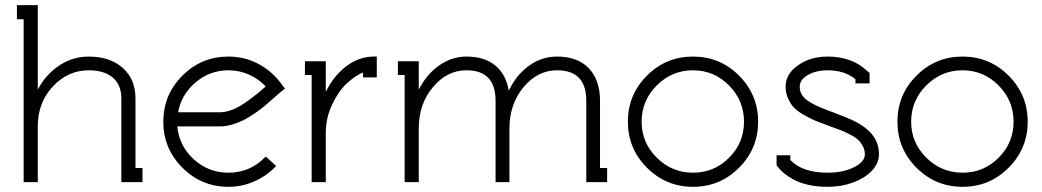

<svg xmlns="http://www.w3.org/2000/svg" viewBox="-20 -699 3999 737"><path d="M526.9 0H445.8V-320.8Q445.8 -373.5 412.6 -401.4Q379.4 -429.2 320.8 -429.2Q241.2 -429.2 183.1 -367.4Q125 -305.7 125 -213.9V0H70.8V-625H44.9V-679.2H125V-356.9H126Q157.2 -414.6 208.5 -448.2Q259.8 -481.9 320.8 -481.9Q401.4 -481.9 450.7 -438.7Q500 -395.5 500 -320.8V-54.2H526.9Z M824.7 -268.1Q846.2 -268.1 870.6 -277.3Q895 -286.6 920.2 -304.2Q945.3 -321.8 961.9 -335Q978.5 -348.1 1000 -367.2Q972.2 -396.5 935.3 -412.8Q898.4 -429.2 856.9 -429.2Q786.1 -429.2 731.2 -383.1Q676.3 -336.9 663.6 -268.1ZM660.6 -213.9Q667.5 -138.7 723.9 -87.4Q780.3 -36.1 856.9 -36.1Q941.4 -36.1 1000 -98.1L1040 -62Q1004.9 -24.4 957.3 -3.2Q909.7 18.1 856.9 18.1Q753.4 18.1 680.2 -55.2Q606.9 -128.4 606.9 -231.9Q606.9 -335.4 680.2 -408.7Q753.4 -481.9 856.9 -481.9Q918 -481.9 970.7 -454.3Q1023.4 -426.8 1058.6 -378.9L1073.7 -358.9L1053.7 -342.8Q1048.8 -338.9 1029.1 -321.3Q1009.3 -303.7 996.3 -292.7Q983.4 -281.7 959.7 -265.1Q936 -248.5 916.7 -238.8Q897.5 -229 872.6 -221.4Q847.7 -213.9 824.7 -213.9Z M1176.3 -411.1H1150.4V-463.9H1230.5V-348.1H1231.4Q1261.7 -409.2 1310.3 -445.6Q1358.9 -481.9 1415.5 -481.9H1426.3V-401.9H1373.5V-420.9Q1340.3 -406.7 1308.8 -376.5Q1277.3 -346.2 1253.9 -295.7Q1230.5 -245.1 1230.5 -188V0H1176.3Z M1882.3 -312Q1882.3 -429.2 1770.5 -429.2Q1695.8 -429.2 1641.6 -364.3Q1587.4 -299.3 1587.4 -206.1V0H1533.2V-411.1H1507.3V-463.9H1587.4V-356.9H1588.4Q1618.2 -414.6 1666.3 -448.2Q1714.4 -481.9 1770.5 -481.9Q1839.4 -481.9 1880.9 -447.8Q1922.4 -413.6 1932.6 -352.1H1933.6Q1962.4 -412.1 2011 -447Q2059.6 -481.9 2118.2 -481.9Q2197.3 -481.9 2240.2 -436.8Q2283.2 -391.6 2283.2 -312V-54.2H2310.5V0H2230.5V-312Q2230.5 -429.2 2118.2 -429.2Q2043.5 -429.2 1989.5 -364.3Q1935.5 -299.3 1935.5 -206.1V0H1882.3Z M2442.9 -231.9Q2442.9 -151.4 2501 -93.8Q2559.1 -36.1 2640.1 -36.1Q2721.2 -36.1 2778.6 -93.5Q2835.9 -150.9 2835.9 -231.9Q2835.9 -313 2778.3 -371.1Q2720.7 -429.2 2640.1 -429.2Q2559.1 -429.2 2501 -371.1Q2442.9 -313 2442.9 -231.9ZM2463.4 -408.7Q2536.6 -481.9 2640.1 -481.9Q2743.7 -481.9 2816.9 -408.7Q2890.1 -335.4 2890.1 -231.9Q2890.1 -128.4 2816.9 -55.2Q2743.7 18.1 2640.1 18.1Q2536.6 18.1 2463.4 -55.2Q2390.1 -128.4 2390.1 -231.9Q2390.1 -335.4 2463.4 -408.7Z M3156.7 -275.9Q3232.9 -247.1 3251 -238.3Q3328.1 -202.1 3346.7 -149.4Q3354 -129.9 3354 -106.9Q3354 -73.2 3327.4 -44.4Q3300.8 -15.6 3255.4 1.2Q3210 18.1 3156.7 18.1Q3116.7 18.1 3082.8 10.5Q3048.8 2.9 3026.1 -9.8Q3003.4 -22.5 2989.5 -33.9Q2975.6 -45.4 2965.8 -58.1L2960.9 -64.9V-103H3013.7V-85Q3060.1 -36.1 3156.7 -36.1Q3215.8 -36.1 3257.8 -56.9Q3299.8 -77.6 3299.8 -106.9Q3299.8 -124 3291.7 -138.7Q3283.7 -153.3 3273.2 -163.1Q3262.7 -172.9 3241.7 -183.3Q3220.7 -193.8 3205.8 -199.7Q3190.9 -205.6 3163.6 -215.3Q3162.1 -215.8 3161.1 -216.1Q3160.2 -216.3 3158.9 -216.8Q3157.7 -217.3 3156.7 -217.8Q3127 -228.5 3108.9 -236.1Q3090.8 -243.7 3066.7 -257.3Q3042.5 -271 3028.8 -284.9Q3015.1 -298.8 3005.4 -320.1Q2995.6 -341.3 2995.6 -366.2V-367.2Q2995.6 -414.6 3043 -448.2Q3090.3 -481.9 3156.7 -481.9Q3251 -481.9 3309.6 -425.8L3317.9 -418.9V-378.9H3263.7V-395Q3221.7 -429.2 3156.7 -429.2Q3112.3 -429.2 3081.1 -411.1Q3049.8 -393.1 3049.8 -367.2V-366.2Q3049.8 -335 3077.4 -314.7Q3105 -294.4 3156.7 -275.9Z M3477.5 -231.9Q3477.5 -151.4 3535.6 -93.8Q3593.8 -36.1 3674.8 -36.1Q3755.9 -36.1 3813.2 -93.5Q3870.6 -150.9 3870.6 -231.9Q3870.6 -313 3813 -371.1Q3755.4 -429.2 3674.8 -429.2Q3593.8 -429.2 3535.6 -371.1Q3477.5 -313 3477.5 -231.9ZM3498 -408.7Q3571.3 -481.9 3674.8 -481.9Q3778.3 -481.9 3851.6 -408.7Q3924.8 -335.4 3924.8 -231.9Q3924.8 -128.4 3851.6 -55.2Q3778.3 18.1 3674.8 18.1Q3571.3 18.1 3498 -55.2Q3424.8 -128.4 3424.8 -231.9Q3424.8 -335.4 3498 -408.7Z"/></svg>

Font: Rawengulk
Style: Demibold
Weight: 600
Version: Version 0.92